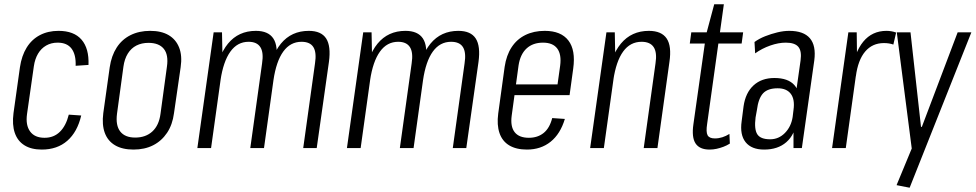

<svg xmlns="http://www.w3.org/2000/svg" viewBox="-20 -691 4553 896"><path d="M175 7Q126 7 94 -13Q62 -33 49 -71Q36 -109 43 -163L73 -377Q81 -431 104.5 -469Q128 -507 166 -527Q204 -547 253 -547Q325 -547 360.5 -506Q396 -465 393 -388L333 -384Q335 -436 314 -464Q293 -492 249 -492Q219 -492 195.5 -478.5Q172 -465 157.5 -440.5Q143 -416 138 -382L106 -158Q99 -107 120.5 -77.5Q142 -48 188 -48Q231 -48 259.5 -76Q288 -104 301 -156L359 -152Q341 -75 294 -34Q247 7 175 7Z M603 7Q551 7 517 -13Q483 -33 469 -71Q455 -109 462 -163L492 -377Q500 -431 524.5 -469Q549 -507 589 -527Q629 -547 681 -547Q733 -547 767 -527Q801 -507 816 -469Q831 -431 823 -377L792 -163Q785 -109 759.5 -71Q734 -33 694.5 -13Q655 7 603 7ZM611 -49Q660 -49 691 -77.5Q722 -106 729 -160L759 -380Q767 -435 744.5 -463Q722 -491 673 -491Q641 -491 616.5 -478.5Q592 -466 576.5 -441Q561 -416 556 -380L526 -160Q519 -106 541 -77.5Q563 -49 611 -49Z M1450 -395Q1458 -446 1442.5 -471Q1427 -496 1387 -496Q1335 -496 1302 -450.5Q1269 -405 1256 -316L1218 -250L1225 -309Q1242 -428 1291 -487.5Q1340 -547 1421 -547Q1479 -547 1502 -511.5Q1525 -476 1515 -402L1458 0H1395ZM977 -540H1016L1019 -387L965 0H901ZM1203 -395Q1211 -446 1195 -471Q1179 -496 1140 -496Q1088 -496 1055 -450Q1022 -404 1009 -316L970 -250L978 -309Q995 -428 1044 -487.5Q1093 -547 1174 -547Q1232 -547 1255.5 -511.5Q1279 -476 1268 -402L1212 0H1148Z M2148 -395Q2156 -446 2140.5 -471Q2125 -496 2085 -496Q2033 -496 2000 -450.5Q1967 -405 1954 -316L1916 -250L1923 -309Q1940 -428 1989 -487.5Q2038 -547 2119 -547Q2177 -547 2200 -511.5Q2223 -476 2213 -402L2156 0H2093ZM1675 -540H1714L1717 -387L1663 0H1599ZM1901 -395Q1909 -446 1893 -471Q1877 -496 1838 -496Q1786 -496 1753 -450Q1720 -404 1707 -316L1668 -250L1676 -309Q1693 -428 1742 -487.5Q1791 -547 1872 -547Q1930 -547 1953.5 -511.5Q1977 -476 1966 -402L1910 0H1846Z M2439 7Q2389 7 2356.5 -12.5Q2324 -32 2311 -70Q2298 -108 2305 -161L2335 -379Q2343 -433 2367.5 -470.5Q2392 -508 2431.5 -527.5Q2471 -547 2522 -547Q2598 -547 2632.5 -502Q2667 -457 2655 -371L2638 -247H2369L2376 -297H2592L2577 -263L2594 -384Q2601 -437 2580.5 -464.5Q2560 -492 2514 -492Q2467 -492 2437.5 -465Q2408 -438 2400 -386L2368 -152Q2361 -101 2381.5 -74.5Q2402 -48 2448 -48Q2489 -48 2517 -70.5Q2545 -93 2557 -140L2616 -136Q2595 -66 2549.5 -29.5Q2504 7 2439 7Z M3039 -395Q3047 -446 3030.5 -471Q3014 -496 2974 -496Q2921 -496 2888 -450.5Q2855 -405 2842 -316L2803 -250L2811 -309Q2828 -428 2877.5 -487.5Q2927 -547 3008 -547Q3067 -547 3091 -511.5Q3115 -476 3104 -402L3048 0H2984ZM2810 -540H2849L2852 -386L2798 0H2734Z M3291 7Q3245 7 3226 -21.5Q3207 -50 3216 -112L3275 -529L3313 -671H3358L3280 -113Q3274 -75 3282 -60Q3290 -45 3316 -45Q3334 -45 3351 -50.5Q3368 -56 3384 -66L3386 -21Q3372 -12 3356 -6Q3340 0 3324 3.5Q3308 7 3291 7ZM3206 -540H3448L3441 -488H3199Z M3683 -176 3716 -409Q3722 -453 3705.5 -472.5Q3689 -492 3647 -492Q3613 -492 3574.5 -478.5Q3536 -465 3504 -442L3501 -495Q3523 -511 3551 -522Q3579 -533 3608 -540Q3637 -547 3663 -547Q3730 -547 3759.5 -512.5Q3789 -478 3780 -409L3722 0H3683ZM3546 7Q3487 7 3459.5 -27.5Q3432 -62 3441 -125L3450 -195Q3459 -258 3496.5 -292.5Q3534 -327 3594 -327Q3658 -327 3687.5 -293.5Q3717 -260 3708 -197L3698 -126Q3689 -62 3649.5 -27.5Q3610 7 3546 7ZM3574 -41Q3614 -41 3643 -70.5Q3672 -100 3679 -145L3683 -178Q3690 -227 3670.5 -253Q3651 -279 3609 -279Q3563 -279 3541 -255.5Q3519 -232 3512 -176L3506 -143Q3499 -88 3514 -64.5Q3529 -41 3574 -41Z M3939 -540H3978L3980 -380L3927 0H3863ZM3953 -349Q3967 -446 4008.5 -496.5Q4050 -547 4117 -547Q4128 -547 4140 -545Q4152 -543 4162 -539L4149 -483Q4130 -490 4105 -490Q4051 -490 4017.5 -450.5Q3984 -411 3974 -335Z M4164 173 4246 -25 4237 19 4165 -540H4229L4278 -99H4282L4449 -540H4513L4225 185Z"/></svg>

Font: Pathway Extreme Condensed ExtraLight
Style: Italic
Weight: 250
Width: 3
Italic angle: -8°
Version: Version 1.001;gftools[0.9.26]